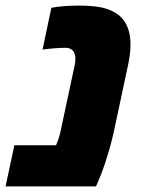

<svg xmlns="http://www.w3.org/2000/svg" viewBox="-53 -662 515 682"><path d="M-33.2 0 -2 -146H146Q156.7 -169.4 162.6 -197.8L212.4 -431.2Q214.8 -444.3 214.8 -453.6Q214.8 -472.7 205.1 -482.9Q195.8 -492.2 180.2 -492.2Q162.1 -492.2 143.1 -490.7Q124 -489.3 98.1 -485.8L129.4 -634.3Q168.9 -642.1 230.5 -642.1Q290.5 -642.1 324.7 -630.9Q358.9 -619.6 377.4 -600.6Q410.6 -566.4 410.6 -503.4Q410.6 -472.2 401.9 -431.2L352.1 -197.8Q345.7 -167.5 336.2 -134.3Q326.7 -101.1 316.9 -72.5Q307.1 -43.9 299.3 -26.4L288.1 0Z"/></svg>

Font: Open Sans ExtraBold
Style: Italic
Weight: 800
Italic angle: -12°
Designer: Monotype Design Team
Foundry: Monotype Imaging Inc.
Version: Version 3.000; ttfautohint (v1.8.4)